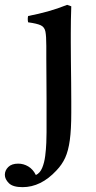

<svg xmlns="http://www.w3.org/2000/svg" viewBox="-96 -517 398 792"><path d="M181 -497 198 -491Q197 -463 196.5 -436Q196 -409 196 -381Q196 -373 196 -341Q196 -309 196.5 -266Q197 -223 197.5 -178.5Q198 -134 198 -99.5Q198 -65 198 -51Q198 17 192 61Q186 105 173 133.5Q160 162 137 186Q73 255 -3 255Q-43 255 -59.5 238.5Q-76 222 -76 204Q-76 186 -62 172Q-48 158 -21 158Q1 158 20.5 169.5Q40 181 52 205Q69 197 78 175.5Q87 154 90.5 126Q94 98 95 72Q96 46 96 29Q96 8 96 -29Q96 -66 96 -110.5Q96 -155 95.5 -198.5Q95 -242 95 -277Q95 -312 95 -328Q95 -367 91.5 -386Q88 -405 72.5 -412.5Q57 -420 20 -425Q17 -439 20 -451Q62 -459 101.5 -470Q141 -481 181 -497Z"/></svg>

Font: Tiro Bangla
Style: Regular
Weight: 400
Designer: Bangla: John Hudson & Fiona Ross. Latin: John Hudson.
Foundry: Tiro Typeworks Ltd.
Version: Version 1.60